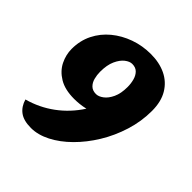

<svg xmlns="http://www.w3.org/2000/svg" viewBox="-217 -869 1180 1180"><g transform="rotate(45 373.0 -278.5)"><path d="M229 143Q165 143 130 117Q95 91 81 43Q176 17 254 -40.5Q332 -98 386 -182Q360 -176 336 -173.5Q312 -171 290 -171Q210 -171 159.5 -201.5Q109 -232 85.5 -279.5Q62 -327 62 -378Q62 -450 91.5 -509Q121 -568 172.5 -610.5Q224 -653 290 -676.5Q356 -700 429 -700Q503 -700 559.5 -673Q616 -646 648.5 -592Q681 -538 681 -457Q681 -366 653.5 -278Q626 -190 579.5 -114Q533 -38 474.5 20Q416 78 352.5 110.5Q289 143 229 143ZM364 -287Q386 -287 411 -305.5Q436 -324 453.5 -361.5Q471 -399 471 -455Q471 -485 463.5 -513Q456 -541 438.5 -558.5Q421 -576 391 -576Q369 -576 344.5 -557Q320 -538 302.5 -499.5Q285 -461 285 -402Q285 -374 292 -347.5Q299 -321 316.5 -304Q334 -287 364 -287Z"/></g></svg>

Font: Lemon
Style: Regular
Weight: 400
Designer: Eduardo Rodriguez Tunni
Foundry: Eduardo Rodriguez Tunni
Version: Version 1.003; ttfautohint (v1.8.4.7-5d5b);gftools[0.9.24]